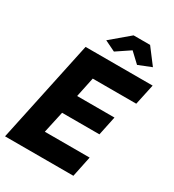

<svg xmlns="http://www.w3.org/2000/svg" viewBox="-214 -1037 1051 1158"><g transform="rotate(30 311.0 -457.5)"><path d="M155 -710H622L591 -566H288L259 -428H519L491 -295H231L198 -144H510L480 0H4ZM243 -807 371 -915H486L568 -807L478 -771L411 -834L317 -771Z"/></g></svg>

Font: Raleway Thin ExtraBold
Style: Italic
Weight: 800
Italic angle: -12°
Version: Version 4.026